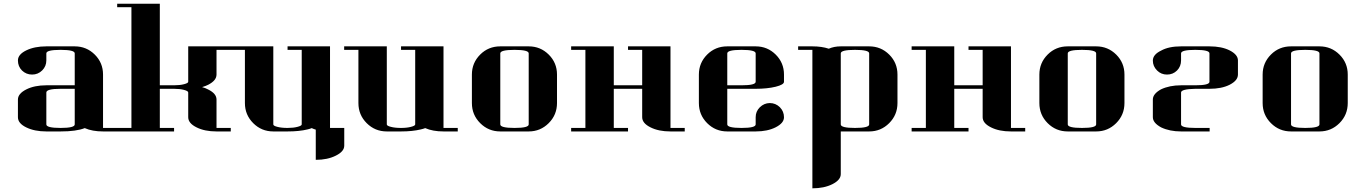

<svg xmlns="http://www.w3.org/2000/svg" viewBox="-20 -712 7397 1040"><path d="M77.1 -172.9Q77.1 -204.6 122.1 -227.5Q166.5 -250 231 -250H384.8V-422.9Q384.8 -441.9 308.1 -441.9Q231 -441.9 231 -422.9V-384.8Q231 -353 208.5 -330.6Q186 -308.1 153.8 -308.1Q122.1 -308.1 99.1 -330.1Q77.1 -352.1 77.1 -384.8Q77.1 -417 122.1 -439Q167 -460.9 231 -460.9H384.8Q448.7 -460.9 493.7 -416Q538.1 -371.6 538.1 -308.1V-19H615.2V0H538.1Q480 0 439 -18.1Q393.6 0 308.1 0H231Q167 0 122.1 -22Q77.1 -43.9 77.1 -77.1ZM231 -38.1Q231 -19 308.1 -19Q384.8 -19 384.8 -38.1V-231H308.1Q231 -231 231 -210.9Z M614.7 0V-19H691.9V-672.9H614.7V-691.9H845.7V-250H922.9Q954.6 -250 976.6 -255.9Q999.5 -261.7 999.5 -269V-460.9H1230V-441.9H1152.8V-308.1Q1152.8 -275.9 1107.9 -252.9Q1094.7 -246.1 1074.7 -240.2Q1093.8 -234.9 1107.9 -227.1Q1152.8 -205.1 1152.8 -172.9V-19H1230V0H1152.8Q1088.9 0 1044.9 -22Q999.5 -44.4 999.5 -77.1V-210.9Q999.5 -219.2 976.6 -225.1Q954.6 -231 922.9 -231H845.7V-19H922.9V0Z M1229.5 -460.9H1460.4V-38.1Q1460.4 -30.3 1482.4 -24.9Q1504.4 -19 1537.6 -19Q1569.3 -19 1591.3 -24.9Q1614.3 -30.8 1614.3 -38.1V-441.9H1537.6V-460.9H1767.6V-19H1844.7V77.1Q1844.7 108.4 1799.3 130.9Q1754.4 153.8 1690.4 153.8V-9.8Q1679.7 -12.7 1668.5 -18.1Q1658.2 -13.7 1646.5 -11.2Q1601.6 0 1537.6 0H1460.4Q1396.5 0 1351.6 -44.9Q1306.6 -89.8 1306.6 -153.8V-441.9H1229.5Z M1844.2 -441.9V-460.9H2075.2V-38.1Q2075.2 -30.3 2097.2 -24.9Q2119.1 -19 2152.3 -19Q2184.1 -19 2206.1 -24.9Q2229 -30.8 2229 -38.1V-441.9H2152.3V-460.9H2382.3V-19H2459.5V0H2382.3Q2324.2 0 2283.2 -18.1Q2273.4 -14.2 2260.3 -11.2Q2214.4 0 2152.3 0H2075.2Q2011.2 0 1966.3 -44.9Q1921.4 -89.8 1921.4 -153.8V-441.9Z M2536.1 -308.1Q2536.1 -371.6 2581.1 -416.5Q2625.5 -460.9 2689.9 -460.9H2843.8Q2907.7 -460.9 2952.6 -416Q2997.1 -371.6 2997.1 -308.1V-153.8Q2997.1 -89.8 2952.1 -44.9Q2907.2 0 2843.8 0H2689.9Q2626 0 2581.1 -44.9Q2536.1 -89.8 2536.1 -153.8ZM2689.9 -38.1Q2689.9 -19 2767.1 -19Q2843.8 -19 2843.8 -38.1V-422.9Q2843.8 -441.9 2767.1 -441.9Q2689.9 -441.9 2689.9 -422.9Z M3073.7 0V-19H3150.9V-441.9H3073.7V-460.9H3304.7V-250H3458.5V-441.9H3381.8V-460.9H3611.8V-19H3689V0H3611.8Q3547.9 0 3503.9 -22Q3458.5 -44.4 3458.5 -77.1V-231H3304.7V-19H3381.8V0Z M3765.6 -153.8V-308.1Q3765.6 -371.6 3810.5 -416.5Q3855 -460.9 3919.4 -460.9H4073.2Q4137.2 -460.9 4182.1 -416Q4226.6 -371.6 4226.6 -308.1V-269Q4226.6 -253.4 4181.6 -242.2Q4135.7 -231 4073.2 -231H3919.4V-38.1Q3919.4 -19 3996.6 -19Q4073.2 -19 4073.2 -38.1V-77.1Q4073.2 -108.4 4095.7 -130.9Q4118.7 -153.3 4149.4 -153.8Q4181.6 -153.8 4204.6 -130.9Q4226.6 -108.4 4226.6 -76.7Q4226.6 -45.4 4181.6 -22.5Q4137.2 0 4073.2 0H3919.4Q3855.5 0 3810.5 -44.9Q3765.6 -89.8 3765.6 -153.8ZM3919.4 -250H3996.6Q4073.2 -250 4073.2 -269V-422.9Q4073.2 -441.9 3996.6 -441.9Q3919.4 -441.9 3919.4 -422.9Z M4303.2 -460.9H4380.4Q4431.6 -460.9 4469.2 -448.2Q4498 -460.9 4534.2 -460.9H4688Q4752 -460.9 4796.9 -416Q4841.3 -371.6 4841.3 -308.1V-153.8Q4841.3 -89.8 4796.4 -44.9Q4751.5 0 4688 0H4534.2V231Q4534.2 262.7 4488.8 285.6Q4443.8 308.1 4380.4 308.1V-441.9H4303.2ZM4534.2 -38.1Q4534.2 -19 4611.3 -19Q4688 -19 4688 -38.1V-422.9Q4688 -441.9 4611.3 -441.9Q4534.2 -441.9 4534.2 -422.9Z M4918 0V-19H4995.1V-441.9H4918V-460.9H5148.9V-250H5302.7V-441.9H5226.1V-460.9H5456.1V-19H5533.2V0H5456.1Q5392.1 0 5348.1 -22Q5302.7 -44.4 5302.7 -77.1V-231H5148.9V-19H5226.1V0Z M5609.9 -308.1Q5609.9 -371.6 5654.8 -416.5Q5699.2 -460.9 5763.7 -460.9H5917.5Q5981.4 -460.9 6026.4 -416Q6070.8 -371.6 6070.8 -308.1V-153.8Q6070.8 -89.8 6025.9 -44.9Q5981 0 5917.5 0H5763.7Q5699.7 0 5654.8 -44.9Q5609.9 -89.8 5609.9 -153.8ZM5763.7 -38.1Q5763.7 -19 5840.8 -19Q5917.5 -19 5917.5 -38.1V-422.9Q5917.5 -441.9 5840.8 -441.9Q5763.7 -441.9 5763.7 -422.9Z M6224.6 -77.1V-172.9Q6224.6 -203.6 6268.6 -228Q6314.9 -250 6377.4 -250H6454.6Q6531.2 -250 6531.2 -269V-422.9Q6531.2 -441.9 6454.6 -441.9Q6377.4 -441.9 6377.4 -422.9V-384.8Q6377.4 -352.1 6355.5 -330.1Q6333.5 -308.1 6301.3 -308.1Q6269.5 -308.1 6247.6 -330.1Q6224.6 -353 6224.6 -383.8Q6224.6 -416.5 6269.5 -438Q6310.5 -460.9 6377.4 -460.9H6531.2Q6597.2 -460.9 6640.6 -439Q6685.5 -416 6685.5 -384.8V-308.1Q6685.5 -275.9 6640.6 -252.9Q6597.2 -231 6531.2 -231H6454.6Q6377.4 -229.5 6377.4 -210.9V-38.1Q6377.4 -19 6455.6 -19H6532.2V0H6377.4Q6315.9 0 6269.5 -22Q6224.6 -46.4 6224.6 -77.1Z M6819.3 -308.1Q6819.3 -371.6 6864.3 -416.5Q6908.7 -460.9 6973.1 -460.9H7127Q7190.9 -460.9 7235.8 -416Q7280.3 -371.6 7280.3 -308.1V-153.8Q7280.3 -89.8 7235.4 -44.9Q7190.4 0 7127 0H6973.1Q6909.2 0 6864.3 -44.9Q6819.3 -89.8 6819.3 -153.8ZM6973.1 -38.1Q6973.1 -19 7050.3 -19Q7127 -19 7127 -38.1V-422.9Q7127 -441.9 7050.3 -441.9Q6973.1 -441.9 6973.1 -422.9Z"/></svg>

Font: Hjet
Style: Regular
Weight: 400
Designer: T. Christopher White
Version: Version 1.2